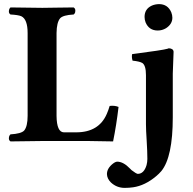

<svg xmlns="http://www.w3.org/2000/svg" viewBox="-20 -683 937 930"><path d="M687 -318.8Q687 -366.2 669.4 -377.9Q656.2 -385.7 622.1 -389.2Q616.7 -407.2 620.1 -420.9Q771 -440.4 791 -446.8Q795.4 -448.2 797.9 -449.2Q819.8 -447.8 820.8 -432.1Q820.8 -430.7 816.9 -326.2V-115.2Q816.9 77.6 761.7 145.5Q750 159.2 735.8 170.9Q682.1 215.8 625.5 224.1Q605.5 227.1 584 227.1Q545.4 227.1 517.1 200.7Q498.5 182.1 498 160.2Q498 132.3 527.3 109.4Q539.6 100.1 547.9 100.1Q577.6 100.1 609.9 133.8Q615.2 139.6 617.2 141.1Q638.7 157.7 647 159.2Q677.2 159.2 689.9 116.7Q693.8 101.6 693.8 86.9Q693.8 52.7 690.4 -2.9Q687 -53.7 687 -81.1ZM680.2 -601.1Q680.2 -639.6 715.3 -655.8Q731 -662.6 750 -663.1Q792.5 -663.1 809.6 -623.5Q814.9 -609.9 814.9 -597.2Q814.9 -566.4 784.2 -546.4Q765.6 -535.2 744.1 -535.2Q701.7 -535.2 685.1 -574.7Q680.2 -587.9 680.2 -601.1ZM349.1 -42Q458.5 -42 497.1 -130.9Q504.9 -148.4 511.2 -169.9Q535.6 -172.9 554.2 -165Q543.9 -77.1 527.8 2Q526.9 2 408.2 0H184.6L30.8 2Q19.5 -4.9 24.4 -22.5Q26.9 -29.3 30.8 -32.2Q82 -35.2 96.7 -50.3Q113.8 -70.3 113.8 -122.1V-522.9Q113.8 -589.8 83 -604.5Q67.9 -610.8 30.8 -612.8Q19.5 -619.6 24.4 -637.2Q26.9 -644 30.8 -647Q31.7 -647 185.1 -645Q208 -645 255.4 -646Q302.2 -647 336.9 -647Q348.1 -640.1 343.8 -622.6Q341.3 -615.7 336.9 -612.8Q285.6 -609.9 271.5 -594.7Q254.4 -574.7 253.9 -522.9V-121.1Q254.9 -43 289.1 -42Z"/></svg>

Font: Linux Libertine O
Style: Bold
Weight: 700
Designer: Philipp H. Poll
Foundry: Philipp H. Poll
Version: Version 5.0.0